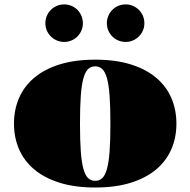

<svg xmlns="http://www.w3.org/2000/svg" viewBox="-20 -833 865 872"><path d="M550.8 -642.6Q532.7 -642.6 517.1 -649.2Q501.5 -655.8 490 -667.5Q478.5 -679.2 471.9 -694.6Q465.3 -710 465.3 -727.5Q465.3 -745.1 471.9 -760.7Q478.5 -776.4 490 -788.1Q501.5 -799.8 517.1 -806.4Q532.7 -813 550.8 -813Q568.4 -813 583.7 -806.4Q599.1 -799.8 610.8 -788.1Q622.6 -776.4 629.2 -760.7Q635.7 -745.1 635.7 -727.5Q635.7 -710 629.2 -694.6Q622.6 -679.2 610.8 -667.5Q599.1 -655.8 583.7 -649.2Q568.4 -642.6 550.8 -642.6ZM271.5 -642.6Q253.9 -642.6 238.3 -649.2Q222.7 -655.8 210.9 -667.5Q199.2 -679.2 192.6 -694.6Q186 -710 186 -727.5Q186 -745.1 192.6 -760.7Q199.2 -776.4 210.9 -788.1Q222.7 -799.8 238.3 -806.4Q253.9 -813 271.5 -813Q289.1 -813 304.7 -806.4Q320.3 -799.8 331.8 -788.1Q343.3 -776.4 349.9 -760.7Q356.4 -745.1 356.4 -727.5Q356.4 -710 349.9 -694.6Q343.3 -679.2 331.8 -667.5Q320.3 -655.8 304.7 -649.2Q289.1 -642.6 271.5 -642.6ZM43.5 -271.5Q43.5 -334.5 66.4 -387.7Q89.4 -440.9 135.3 -479.7Q181.2 -518.6 250.5 -540.3Q319.8 -562 412.6 -562Q505.4 -562 574.5 -540.3Q643.6 -518.6 689.5 -479.7Q735.4 -440.9 758.3 -387.7Q781.2 -334.5 781.2 -271.5Q781.2 -208.5 758.3 -155.5Q735.4 -102.5 689.5 -63.7Q643.6 -24.9 574.5 -3.2Q505.4 18.6 412.6 18.6Q319.8 18.6 250.5 -3.2Q181.2 -24.9 135.3 -63.7Q89.4 -102.5 66.4 -155.5Q43.5 -208.5 43.5 -271.5ZM412.6 -11.7Q431.2 -11.7 444.3 -23.9Q457.5 -36.1 465.8 -65.9Q474.1 -95.7 477.8 -145.8Q481.4 -195.8 481.4 -271.5Q481.4 -347.7 477.8 -397.7Q474.1 -447.8 465.8 -477.5Q457.5 -507.3 444.3 -519.5Q431.2 -531.7 412.6 -531.7Q393.6 -531.7 380.4 -519.5Q367.2 -507.3 358.9 -477.5Q350.6 -447.8 346.9 -397.7Q343.3 -347.7 343.3 -271.5Q343.3 -195.8 346.9 -145.8Q350.6 -95.7 358.9 -65.9Q367.2 -36.1 380.4 -23.9Q393.6 -11.7 412.6 -11.7Z"/></svg>

Font: GravitasOne
Style: Regular
Weight: 400
Designer: Riccardo De Franceschi
Foundry: Sorkin Type Co.
Version: Version 1.001